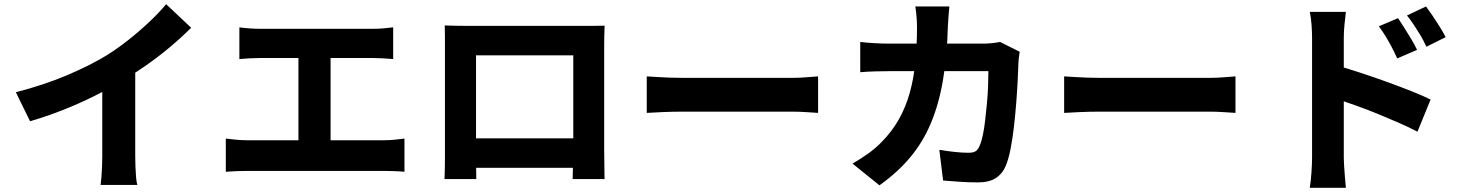

<svg xmlns="http://www.w3.org/2000/svg" viewBox="-20 -838 7030 920"><path d="M56 -396Q191 -431 300 -477Q409 -523 493 -574Q544 -606 597 -648Q650 -690 697.5 -735Q745 -780 776 -818L896 -705Q850 -659 794 -612Q738 -565 677.5 -523Q617 -481 558 -445Q501 -412 430.5 -377Q360 -342 281.5 -311Q203 -280 124 -257ZM470 -503 628 -539V-90Q628 -67 629 -40Q630 -13 632 11Q634 35 638 48H462Q464 35 466 11Q468 -13 469 -40Q470 -67 470 -90Z M1127 -707Q1147 -704 1175 -702Q1203 -700 1225 -700H1768Q1791 -700 1816.5 -702Q1842 -704 1864 -707V-555Q1841 -557 1815.5 -558.5Q1790 -560 1768 -560H1225Q1203 -560 1175 -558.5Q1147 -557 1127 -555ZM1410 -83V-622H1564V-83ZM1062 -174Q1086 -171 1112.5 -168.5Q1139 -166 1163 -166H1822Q1850 -166 1874.5 -169Q1899 -172 1918 -174V-15Q1897 -17 1868.5 -18Q1840 -19 1822 -19H1163Q1140 -19 1113.5 -18Q1087 -17 1062 -15Z M2111 -716Q2141 -715 2170.5 -714.5Q2200 -714 2221 -714Q2238 -714 2272 -714Q2306 -714 2351 -714Q2396 -714 2447 -714Q2498 -714 2549 -714Q2600 -714 2645 -714Q2690 -714 2724 -714Q2758 -714 2775 -714Q2794 -714 2821 -714Q2848 -714 2877 -715Q2876 -692 2875.5 -664.5Q2875 -637 2875 -613Q2875 -599 2875 -569.5Q2875 -540 2875 -499.5Q2875 -459 2875 -414Q2875 -369 2875 -323.5Q2875 -278 2875 -238Q2875 -198 2875 -168Q2875 -138 2875 -124Q2875 -109 2875.5 -85Q2876 -61 2876 -37.5Q2876 -14 2876.5 2.5Q2877 19 2877 20H2724Q2724 19 2724.5 -5Q2725 -29 2726 -61.5Q2727 -94 2727 -124Q2727 -137 2727 -168Q2727 -199 2727 -240.5Q2727 -282 2727 -327.5Q2727 -373 2727 -416.5Q2727 -460 2727 -495.5Q2727 -531 2727 -552Q2727 -573 2727 -573H2261Q2261 -573 2261 -552Q2261 -531 2261 -495.5Q2261 -460 2261 -416.5Q2261 -373 2261 -327.5Q2261 -282 2261 -241Q2261 -200 2261 -169Q2261 -138 2261 -124Q2261 -104 2261 -79.5Q2261 -55 2261.5 -33Q2262 -11 2262 4Q2262 19 2262 20H2110Q2110 19 2110.5 4Q2111 -11 2111.5 -34.5Q2112 -58 2112 -82Q2112 -106 2112 -126Q2112 -139 2112 -169Q2112 -199 2112 -239.5Q2112 -280 2112 -325Q2112 -370 2112 -415.5Q2112 -461 2112 -500.5Q2112 -540 2112 -569.5Q2112 -599 2112 -613Q2112 -636 2112 -665Q2112 -694 2111 -716ZM2781 -175V-34H2185V-175Z M3079 -472Q3098 -471 3128 -469Q3158 -467 3189.5 -466Q3221 -465 3246 -465Q3274 -465 3311.5 -465Q3349 -465 3392.5 -465Q3436 -465 3481.5 -465Q3527 -465 3571.5 -465Q3616 -465 3656 -465Q3696 -465 3728 -465Q3760 -465 3780 -465Q3815 -465 3847 -468Q3879 -471 3900 -472V-297Q3882 -298 3846.5 -300.5Q3811 -303 3780 -303Q3760 -303 3727.5 -303Q3695 -303 3655 -303Q3615 -303 3570.5 -303Q3526 -303 3480.5 -303Q3435 -303 3392 -303Q3349 -303 3311 -303Q3273 -303 3246 -303Q3203 -303 3156 -301Q3109 -299 3079 -297Z M4529 -807Q4527 -789 4525 -761Q4523 -733 4522 -715Q4518 -567 4498 -451.5Q4478 -336 4439.5 -245.5Q4401 -155 4340.5 -83Q4280 -11 4194 50L4065 -54Q4098 -73 4135.5 -99Q4173 -125 4205 -158Q4255 -209 4287.5 -267Q4320 -325 4339 -392.5Q4358 -460 4366 -539.5Q4374 -619 4374 -712Q4374 -723 4373 -741Q4372 -759 4370 -777Q4368 -795 4366 -807ZM4866 -590Q4864 -578 4862 -561.5Q4860 -545 4860 -537Q4859 -504 4856.5 -453.5Q4854 -403 4849.5 -345.5Q4845 -288 4838.5 -231Q4832 -174 4822.5 -125.5Q4813 -77 4800 -45Q4784 -6 4752 15Q4720 36 4666 36Q4622 36 4578 33Q4534 30 4499 27L4481 -120Q4517 -114 4554 -110Q4591 -106 4620 -106Q4645 -106 4656.5 -114.5Q4668 -123 4675 -142Q4683 -160 4689.5 -191Q4696 -222 4700.5 -261Q4705 -300 4709 -342Q4713 -384 4714.5 -424Q4716 -464 4716 -497H4239Q4214 -497 4175 -496Q4136 -495 4102 -492V-637Q4136 -633 4173 -631Q4210 -629 4238 -629H4692Q4711 -629 4731.5 -631Q4752 -633 4772 -637Z M5079 -472Q5098 -471 5128 -469Q5158 -467 5189.5 -466Q5221 -465 5246 -465Q5274 -465 5311.5 -465Q5349 -465 5392.5 -465Q5436 -465 5481.5 -465Q5527 -465 5571.5 -465Q5616 -465 5656 -465Q5696 -465 5728 -465Q5760 -465 5780 -465Q5815 -465 5847 -468Q5879 -471 5900 -472V-297Q5882 -298 5846.5 -300.5Q5811 -303 5780 -303Q5760 -303 5727.5 -303Q5695 -303 5655 -303Q5615 -303 5570.5 -303Q5526 -303 5480.5 -303Q5435 -303 5392 -303Q5349 -303 5311 -303Q5273 -303 5246 -303Q5203 -303 5156 -301Q5109 -299 5079 -297Z M6679 -751Q6693 -730 6710 -703Q6727 -676 6743 -649.5Q6759 -623 6770 -599L6675 -558Q6660 -591 6647 -615.5Q6634 -640 6620 -663Q6606 -686 6587 -712ZM6813 -807Q6828 -787 6845.5 -761Q6863 -735 6879.5 -708.5Q6896 -682 6907 -660L6815 -614Q6799 -648 6784.5 -672Q6770 -696 6755.5 -717.5Q6741 -739 6722 -764ZM6267 -83Q6267 -104 6267 -148Q6267 -192 6267 -249Q6267 -306 6267 -368.5Q6267 -431 6267 -488.5Q6267 -546 6267 -590.5Q6267 -635 6267 -656Q6267 -685 6264.5 -719.5Q6262 -754 6256 -781H6429Q6426 -754 6422.5 -722Q6419 -690 6419 -656Q6419 -632 6419 -586Q6419 -540 6419 -482.5Q6419 -425 6419 -364Q6419 -303 6419 -246.5Q6419 -190 6419 -146.5Q6419 -103 6419 -83Q6419 -70 6420.5 -43.5Q6422 -17 6424.5 11.5Q6427 40 6429 62H6256Q6261 31 6264 -11Q6267 -53 6267 -83ZM6386 -524Q6436 -510 6498.5 -489.5Q6561 -469 6624.5 -446Q6688 -423 6743.5 -401Q6799 -379 6835 -361L6772 -207Q6730 -229 6679.5 -251Q6629 -273 6577.5 -294Q6526 -315 6476.5 -332.5Q6427 -350 6386 -364Z"/></svg>

Font: Noto Sans TC ExtraBold
Style: Regular
Weight: 800
Designer: Ryoko NISHIZUKA  (kana, bopomofo & ideographs); Paul D. Hunt (Latin, Greek & Cyrillic); Sandoll Communications , Soo-you
Foundry: Adobe
Version: Version 2.004-H2;hotconv 1.0.118;makeotfexe 2.5.65603